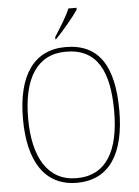

<svg xmlns="http://www.w3.org/2000/svg" viewBox="-61 -978 752 1036"><g transform="rotate(-5 314.5 -460.5)"><path d="M265 -784V-771H268C308 -811 370 -886 393 -921V-931H349C331 -886 294 -830 265 -784ZM314 10C493 10 575 -131 575 -358C575 -597 498 -725 315 -725C143 -725 53 -593 53 -359C53 -129 139 10 314 10ZM314 -15C159 -15 81 -147 81 -358C81 -573 157 -700 315 -700C485 -700 547 -573 547 -358C547 -145 476 -15 314 -15Z"/></g></svg>

Font: Noto Serif Myanmar SemiCondensed Thin
Style: Regular
Weight: 100
Width: 4
Designer: Ben Mitchell and the Monotype Design Team
Foundry: Monotype Imaging Inc.
Version: Version 2.106